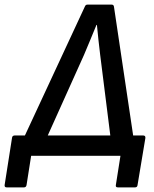

<svg xmlns="http://www.w3.org/2000/svg" viewBox="-67 -675 669 832"><path d="M553 -88Q564 -88 563 -77L529 127Q528 137 518 137H444Q433 137 435 127L455 0H68L48 127Q46 137 37 137H-38Q-48 137 -47 127L-15 -77Q-14 -88 -3 -88H41L300 -645Q302 -650 304.5 -652.5Q307 -655 312 -655H417Q426 -655 427 -645L510 -88ZM297 -437 140 -88H411L367 -438Q363 -471 359.5 -503Q356 -535 353 -567H351Q337 -533 324 -501.5Q311 -470 297 -437Z"/></svg>

Font: Sofia Sans Semi Condensed SemiBold
Style: Italic
Weight: 600
Italic angle: -9°
Version: Version 4.100